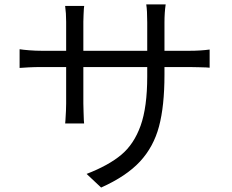

<svg xmlns="http://www.w3.org/2000/svg" viewBox="-20 -797 1040 862"><path d="M434 45 368.8 -16.2Q467.2 -54.2 524.4 -102Q581.6 -149.8 611.3 -232.8Q641 -315.8 641 -453.6V-695.8Q641 -750.6 636.6 -777.2H723.8Q718.4 -741 718.4 -695.8V-460.8Q718.4 -321.2 693.9 -229.3Q669.4 -137.4 608.2 -71.5Q547 -5.6 434 45ZM356.6 -758.6Q356.2 -747.2 355.2 -732.1Q354.2 -717 354.2 -699.8V-332.6Q354.2 -312.4 355.2 -292.7Q356.2 -273 356.4 -257.2L357.6 -242.8H272.6Q273.8 -250.4 273.8 -257.2Q277 -304.8 277 -332.6V-699.2Q277 -738.2 272.4 -770.4H358ZM167.4 -569H830.6Q879.8 -569 921.2 -574.6V-493L906.6 -494.2Q892.4 -494.4 872.9 -495.2Q853.4 -496 830.8 -496H167.4Q135.4 -496 108.7 -494.6Q82 -493.2 68 -492V-576Q83.6 -573.4 112 -571.2Q140.4 -569 167.4 -569Z"/></svg>

Font: 寒蝉端黑体 Light
Style: Regular
Weight: 300
Designer: ChillDuanSans {Warren2060}; 
Source Han Sans {Ryoko NISHIZUKA 西塚涼子 (kana, bopomofo & ideographs); Paul D. Hunt (Latin, G
Foundry: ChillType&Adobe
Version: Version 1.300;Glyphs 3.3 (3306)